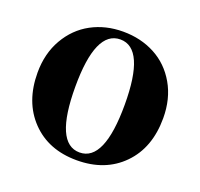

<svg xmlns="http://www.w3.org/2000/svg" viewBox="-106 -680 848 814"><g transform="rotate(20 318.5 -273.0)"><path d="M35.2 -275.9Q35.2 -361.8 73.2 -428Q111.3 -494.1 175 -528.6Q238.8 -563 317.9 -563Q397.5 -563 461.7 -529.1Q525.9 -495.1 564 -429.2Q602.1 -363.3 602.1 -275.9Q602.1 -142.1 523.9 -62.5Q445.8 17.1 317.9 17.1Q189.9 17.1 112.5 -63.5Q35.2 -144 35.2 -275.9ZM317.9 -18.1Q429.2 -18.1 429.2 -273.9Q429.2 -527.8 317.9 -527.8Q206.1 -527.8 206.1 -273.9Q206.1 -18.1 317.9 -18.1Z"/></g></svg>

Font: Noto Serif JP Black
Style: Regular
Weight: 900
Designer: Ryoko NISHIZUKA  (kana & ideographs); Frank Grießhammer (Latin, Greek & Cyrillic); Wenlong ZHANG  (bopomofo); Sandoll Co
Foundry: Adobe Systems Incorporated
Version: Version 1.001;PS 1.001;hotconv 16.6.54;makeotf.lib2.5.65590